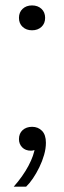

<svg xmlns="http://www.w3.org/2000/svg" viewBox="-20 -552 237 708"><path d="M30.6 136.3Q64 98.7 84.9 59.5Q105.7 20.3 109 -9.6L116.6 -5.4Q114.1 -2.3 108.1 0.7Q102.1 3.7 94.4 3.7Q73.7 3.7 61.8 -8.6Q49.9 -20.9 49.9 -39Q49.9 -59.7 63.4 -72.1Q76.9 -84.4 98.4 -84.4Q120.4 -84.4 134.9 -69.6Q149.3 -54.9 149.3 -25.6Q149.3 -4.1 142.6 19.1Q136 42.3 125 64.9Q114 87.4 101.3 106.1Q88.6 124.7 76.4 136.3ZM98.1 -440.3Q76.9 -440.3 63.4 -452.9Q49.9 -465.4 49.9 -486.1Q49.9 -506.9 63.4 -519.4Q76.9 -532 98.1 -532Q119.4 -532 132.9 -519.4Q146.4 -506.9 146.4 -486.1Q146.4 -465.4 132.9 -452.9Q119.4 -440.3 98.1 -440.3Z"/></svg>

Font: Mona Sans ExtraLight
Style: Regular
Weight: 200
Designer: Deni Anggara
Foundry: GitHub
Version: Version 2.000